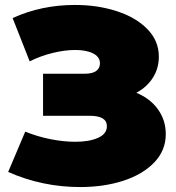

<svg xmlns="http://www.w3.org/2000/svg" viewBox="-20 -739 712 776"><path d="M618.5 -297C597.5 -326.3 568.3 -348.7 531 -364C559.7 -379.3 582 -399.7 598 -425C614 -450.3 622 -478.7 622 -510C622 -552.7 606.5 -589.8 575.5 -621.5C544.5 -653.2 503.2 -677.3 451.5 -694C399.8 -710.7 343.7 -719 283 -719C192.3 -719 108.3 -701.3 31 -666L100 -491C129.3 -505.7 160.3 -517 193 -525C225.7 -533 256 -537 284 -537C314 -537 338.2 -532.3 356.5 -523C374.8 -513.7 384 -500.3 384 -483C384 -469.7 378.8 -459.3 368.5 -452C358.2 -444.7 343 -441 323 -441H154V-271H343C389 -271 412 -257 412 -229C412 -208.3 400.2 -192.7 376.5 -182C352.8 -171.3 322 -166 284 -166C252.7 -166 219.3 -169.5 184 -176.5C148.7 -183.5 114.7 -193.7 82 -207L13 -44C105 -3.3 202 17 304 17C368 17 426.2 8.5 478.5 -8.5C530.8 -25.5 572.5 -50.2 603.5 -82.5C634.5 -114.8 650 -153 650 -197C650 -234.3 639.5 -267.7 618.5 -297Z"/></svg>

Font: Montserrat Custom Black
Style: Regular
Weight: 900
Designer: Julieta Ulanovsky
Foundry: Julieta Ulanovsky
Version: Version 7.200